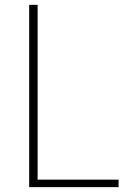

<svg xmlns="http://www.w3.org/2000/svg" viewBox="-20 -770 533 790"><path d="M467.8 0H100.1V-750H134.8V-30.8H467.8Z"/></svg>

Font: Spartan MB ExtLt
Style: Regular
Weight: 200
Designer: Matt Bailey, Mirko Velimirovic
Foundry: Matt Bailey
Version: Version 1.005